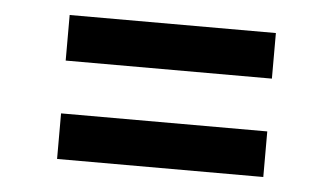

<svg xmlns="http://www.w3.org/2000/svg" viewBox="-33 -503 666 384"><g transform="rotate(5 300.0 -311.5)"><path d="M507 -455.5V-364H93V-455.5ZM507 -258V-166.5H93V-258Z"/></g></svg>

Font: Fira Code Light Medium
Style: Regular
Weight: 500
Monospace: yes
Version: Version 5.002